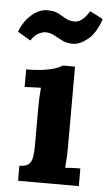

<svg xmlns="http://www.w3.org/2000/svg" viewBox="-69 -789 466 825"><g transform="rotate(5 164.0 -376.5)"><path d="M41 -65Q69 -65 81 -76Q93 -87 96.5 -107.5Q100 -128 100 -154V-320Q100 -338 101 -361.5Q102 -385 104 -407Q88 -406 66.5 -405.5Q45 -405 34 -404V-480Q80 -480 112 -485Q144 -490 162.5 -497Q181 -504 188 -510H242V-161Q242 -147 241 -121.5Q240 -96 238 -73Q254 -75 273.5 -75.5Q293 -76 303 -76V0H41ZM343 -724Q322 -662 288 -634.5Q254 -607 224 -607Q197 -607 177.5 -617Q158 -627 140.5 -636.5Q123 -646 103 -646Q91 -646 73.5 -637.5Q56 -629 41 -605L-15 -638Q2 -684 35 -712.5Q68 -741 102 -741Q133 -741 151 -731.5Q169 -722 184.5 -712.5Q200 -703 224 -703Q241 -703 257 -716.5Q273 -730 286 -753Z"/></g></svg>

Font: Lora
Style: Weight 700
Weight: 700
Designer: Olga Karpushina, Alexei Vanyashin (Cyrillic)
Foundry: Cyreal
Version: Version 3.001